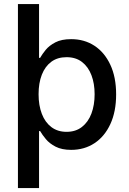

<svg xmlns="http://www.w3.org/2000/svg" viewBox="-20 -748 654 972"><path d="M340.3 10.7Q293 10.7 261.7 -5.4Q230.5 -21.5 212.2 -43.7Q193.8 -65.9 183.1 -84.5H177.7V204.1H70.8V-727.5H177.7V-455.1H183.1Q193.4 -473.6 211.4 -495.6Q229.5 -517.6 260.5 -533.7Q291.5 -549.8 340.3 -549.8Q406.7 -549.8 457.8 -516.6Q508.8 -483.4 538.3 -420.7Q567.9 -357.9 567.9 -270Q567.9 -183.1 538.8 -120.1Q509.8 -57.1 458.5 -23.2Q407.2 10.7 340.3 10.7ZM316.9 -80.6Q363.3 -80.6 395 -105.5Q426.8 -130.4 442.9 -173.3Q459 -216.3 459 -271Q459 -325.2 442.9 -367.4Q426.8 -409.7 395.3 -434.1Q363.8 -458.5 316.9 -458.5Q271 -458.5 239.5 -435.1Q208 -411.6 191.7 -369.6Q175.3 -327.6 175.3 -271Q175.3 -214.4 191.9 -171.4Q208.5 -128.4 240.2 -104.5Q272 -80.6 316.9 -80.6Z"/></svg>

Font: Inter 16pt Medium
Style: Regular
Weight: 500
Version: Version 4.001;git-66647c0bb